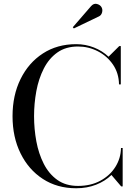

<svg xmlns="http://www.w3.org/2000/svg" viewBox="-20 -996 726 1026"><path d="M509 -908.5 374.5 -844 369 -850.5 466.5 -963Q481 -979.5 498.2 -974.8Q515.5 -970 522.5 -957.5Q529.5 -945 525.5 -929.8Q521.5 -914.5 509 -908.5ZM635.5 -205V0H627.5L575.5 -61Q542 -28 493.5 -9Q445 10 387 10Q285.5 10 209 -39.8Q132.5 -89.5 89.8 -176.5Q47 -263.5 47 -375Q47 -486.5 89.8 -573.5Q132.5 -660.5 209 -710.2Q285.5 -760 387 -760Q437 -760 482 -742.2Q527 -724.5 560 -693L617.5 -750H625.5V-545H616Q615 -605 583.8 -650.8Q552.5 -696.5 502.8 -722Q453 -747.5 397 -747.5Q331.5 -747.5 286.5 -715.5Q241.5 -683.5 214 -629.5Q186.5 -575.5 174.2 -509.2Q162 -443 162 -375Q162 -307 174.2 -240.8Q186.5 -174.5 214 -120.5Q241.5 -66.5 286.5 -34.5Q331.5 -2.5 397 -2.5Q465 -2.5 516.2 -30.2Q567.5 -58 596.5 -104Q625.5 -150 626.5 -205Z"/></svg>

Font: Bodoni* 24pt
Style: Regular
Weight: 400
Version: Version 2.3